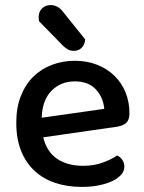

<svg xmlns="http://www.w3.org/2000/svg" viewBox="-20 -721 567 755"><path d="M150 -181Q164 -124 204.5 -96.5Q245 -69 308 -69Q350 -69 385 -82Q420 -95 441 -110Q469 -94 469 -65Q469 -48 456 -33.5Q443 -19 420.5 -8.5Q398 2 367.5 8Q337 14 302 14Q244 14 196.5 -2Q149 -18 115 -50Q81 -82 62.5 -129Q44 -176 44 -238Q44 -298 62 -343.5Q80 -389 111 -419.5Q142 -450 184 -466Q226 -482 274 -482Q322 -482 361.5 -466.5Q401 -451 429.5 -423.5Q458 -396 473.5 -358Q489 -320 489 -275Q489 -250 477 -238.5Q465 -227 442 -223ZM274 -401Q219 -401 182.5 -364Q146 -327 144 -258L390 -293Q386 -338 357 -369.5Q328 -401 274 -401ZM134 -637Q132 -647 132 -653Q132 -675 145.5 -688Q159 -701 179 -701Q206 -701 225 -678L315 -566Q313 -544 300.5 -532.5Q288 -521 271 -521Q257 -521 248 -526Q239 -531 229 -540Z"/></svg>

Font: Baloo Tammudu 2 Medium
Style: Regular
Weight: 500
Designer: Maithili Shingre, Omkar Shende and Ek Type
Foundry: Ek Type
Version: Version 1.640;hotconv 1.0.111;makeotfexe 2.5.65597; ttfautoh